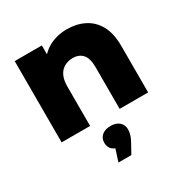

<svg xmlns="http://www.w3.org/2000/svg" viewBox="-185 -698 1065 1109"><g transform="rotate(-30 348.0 -143.0)"><path d="M61 0V-542H242V-388L207 -433Q238 -492 292 -521.5Q346 -551 414 -551Q477 -551 528 -525.5Q579 -500 608.5 -447Q638 -394 638 -310V0H448V-279Q448 -337 424.5 -363.5Q401 -390 359 -390Q329 -390 304 -376.5Q279 -363 265 -335Q251 -307 251 -262V0ZM287 265 331 128 352 191Q313 191 293 173.5Q273 156 273 126Q273 96 294 77.5Q315 59 352 59Q389 59 410 77.5Q431 96 431 126Q431 139 427 156.5Q423 174 410 198L373 265Z"/></g></svg>

Font: Montserrat Thin ExtraBold
Style: Regular
Weight: 800
Version: Version 9.000